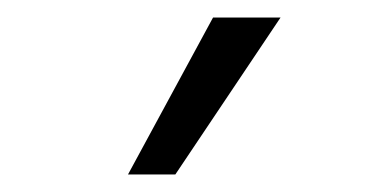

<svg xmlns="http://www.w3.org/2000/svg" viewBox="-20 -757 440 219"><path d="M126 -558 223 -737H300L180 -558Z"/></svg>

Font: Host Grotesk Light Light
Style: Regular
Weight: 300
Version: Version 1.003